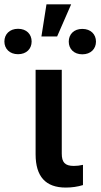

<svg xmlns="http://www.w3.org/2000/svg" viewBox="-79 -845 456 871"><path d="M108.9 -679.7H180.2L243.7 -825.2H131.8ZM-59.1 -656.7C-59.1 -624 -35.6 -599.1 2.9 -599.1C41.5 -599.1 64.5 -624 64.5 -656.7C64.5 -689.5 41.5 -714.4 2.9 -714.4C-35.6 -714.4 -59.1 -689.5 -59.1 -656.7ZM232.9 -656.2C232.9 -623.5 255.9 -598.6 294.4 -598.6C333 -598.6 356.4 -623.5 356.4 -656.2C356.4 -689 333 -713.9 294.4 -713.9C255.9 -713.9 232.9 -689 232.9 -656.2ZM82.5 -528.3V-145C82.5 -44.4 127.9 5.9 219.2 5.9C247.1 5.9 273.4 2 297.4 -5.4V-97.2C283.2 -93.8 269.5 -92.3 255.9 -92.3C215.3 -92.3 201.2 -108.9 201.2 -148.4V-528.3Z"/></svg>

Font: Roboto Medium
Style: Regular
Weight: 500
Designer: Google
Version: Version 2.137; 2017